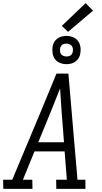

<svg xmlns="http://www.w3.org/2000/svg" viewBox="-33 -1204 653 1224"><path d="M-12 0 -13 -58H45L226 -490L327 -735H403L461 -58H511L512 0H326L325 -58H393L379 -239H187L113 -58H173L174 0ZM211 -297H375L360 -490Q357 -527 355 -565Q353 -603 350 -640Q335 -603 320 -565Q305 -527 290 -490ZM391 -795Q369 -795 349 -803Q329 -811 317.5 -827Q306 -843 302.5 -864Q299 -885 302 -907Q305 -922 312.5 -935.5Q320 -949 333 -958.5Q346 -968 361 -971.5Q376 -975 391 -975Q413 -975 432.5 -967Q452 -959 464 -943Q476 -927 479.5 -906Q483 -885 479 -863Q477 -848 469 -834.5Q461 -821 448 -811.5Q435 -802 420.5 -798.5Q406 -795 391 -795ZM391 -844Q398 -844 404.5 -845.5Q411 -847 417 -851Q423 -855 426.5 -861.5Q430 -868 431 -875Q433 -885 431.5 -895Q430 -905 424 -912Q418 -919 409 -922.5Q400 -926 390 -926Q383 -926 376.5 -924.5Q370 -923 364.5 -919Q359 -915 355 -908.5Q351 -902 350 -895Q349 -885 350 -875Q351 -865 357 -858Q363 -851 372 -847.5Q381 -844 391 -844ZM401 -1001 361 -1039 513 -1184 560 -1136Z"/></svg>

Font: Iosevka Etoile Light
Style: Italic
Weight: 300
Italic angle: -9°
Designer: Belleve Invis
Foundry: Belleve Invis
Version: Version 22.1.2; ttfautohint (v1.8.4)